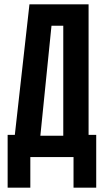

<svg xmlns="http://www.w3.org/2000/svg" viewBox="-20 -720 476 880"><path d="M15 140V-102H48L115 -700H386V-102H421V140H317V0H119V140ZM165 -98H270V-602H216Z"/></svg>

Font: Tektur Condensed Medium
Style: Regular
Weight: 500
Width: 3
Designer: Adam Jagosz
Foundry: Adam Jagosz
Version: Version 1.005;gftools[0.9.30]